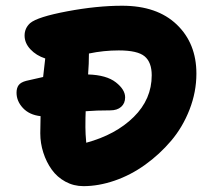

<svg xmlns="http://www.w3.org/2000/svg" viewBox="-20 -678 766 663"><path d="M268.1 -35.2Q234.4 -35.2 205.8 -50.8Q177.2 -66.4 158.7 -92.3Q140.1 -118.2 129.6 -150.9Q119.1 -183.6 119.1 -217.8Q119.1 -228 119.6 -247.8Q120.1 -267.6 120.1 -276.9Q81.5 -281.2 59.3 -304.9Q37.1 -328.6 37.1 -357.9Q37.1 -374 44.4 -384Q51.8 -394 70.8 -398.9Q103.5 -406.7 128.9 -412.1Q132.3 -446.3 136.2 -476.1Q105 -486.3 85 -507.8Q64.9 -529.3 64.9 -555.2Q64.9 -580.6 84 -598.1Q109.4 -619.6 211.9 -638.9Q314.5 -658.2 401.9 -658.2Q522.5 -658.2 590.3 -593.3Q658.2 -528.3 658.2 -423.8Q658.2 -360.4 634.5 -299.6Q610.8 -238.8 571 -191.9Q531.2 -145 481.2 -109.1Q431.2 -73.2 375.7 -54.2Q320.3 -35.2 268.1 -35.2ZM274.9 -238.8Q274.9 -216.8 277.8 -185.1Q379.9 -212.9 441.9 -274.2Q503.9 -335.4 503.9 -418Q503.9 -462.9 479.5 -483.4Q455.1 -503.9 390.1 -503.9Q337.9 -503.9 287.1 -493.2Q287.1 -458 284.2 -420.9Q347.7 -418.9 379.9 -393.8Q412.1 -368.7 412.1 -341.8Q412.1 -321.3 398.4 -309.1Q384.8 -296.9 360.8 -296.9Q311.5 -296.9 275.9 -293.9Q274.9 -276.9 274.9 -238.8Z"/></svg>

Font: Shantell Sans Irregular
Style: Bold
Weight: 700
Designer: Stephen Nixon, Anya Danilova, Shantell Martin
Foundry: Arrow Type
Version: Version 1.006;[9816181b4]